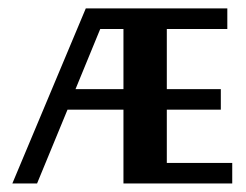

<svg xmlns="http://www.w3.org/2000/svg" viewBox="-20 -429 576 449"><path d="M523.1 -48H370.1V-172.6H496.4V-220.6H370.1V-361.2H511.6V-409.3H180.6L8.9 0H66.7L137.9 -172.6H268.7V0H523.1ZM268.7 -220.6H156.6L214.4 -361.2H268.7Z"/></svg>

Font: Gidugu
Style: Regular
Weight: 400
Designer: Purushoth Kumar Guthula
Foundry: Silicon Andhra, USA.
Version: Version 1.0.5; ttfautohint (v1.2.25-373a) -l 7 -r 28 -G 50 -